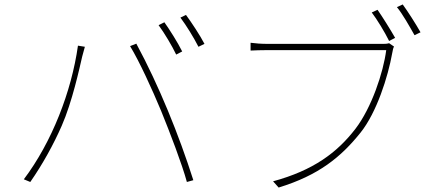

<svg xmlns="http://www.w3.org/2000/svg" viewBox="-20 -828 1952 862"><path d="M718 -728 692 -715C718 -680 753 -621 771 -583L798 -597C777 -639 742 -694 718 -728ZM815 -761 790 -749C817 -713 849 -661 871 -618L898 -631C879 -668 840 -727 815 -761ZM87 -23 116 -11C173 -93 221 -181 257 -263C304 -370 337 -522 349 -574C354 -593 357 -602 361 -618L330 -623C301 -417 213 -190 87 -23ZM703 -331C744 -230 797 -92 819 -11L848 -19C783 -223 694 -443 592 -632L564 -621C606 -552 663 -427 703 -331Z M1727 -634C1716 -631 1709 -631 1699 -631H1183C1151 -631 1129 -633 1105 -636V-601C1129 -602 1149 -603 1182 -603H1714C1701 -502 1648 -344 1576 -250C1493 -142 1386 -63 1206 -14L1231 14C1411 -41 1511 -123 1599 -233C1671 -323 1722 -483 1741 -590C1744 -607 1745 -611 1749 -619ZM1762 -796C1787 -766 1819 -709 1841 -670L1868 -683C1846 -722 1810 -778 1788 -808ZM1649 -772C1672 -742 1708 -683 1727 -644L1754 -658C1733 -695 1696 -754 1675 -784Z"/></svg>

Font: Kinto Sans Thin
Style: Regular
Weight: 100
Designer: Authors: Ryoko NISHIZUKA  (kana & ideographs); Paul D. Hunt (Latin, Greek & Cyrillic); Wenlong ZHANG  (bopomofo); Sandol
Foundry: Adobe Systems Incorporated, ookami Inc.
Version: Version 0.001